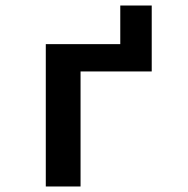

<svg xmlns="http://www.w3.org/2000/svg" viewBox="-20 -676 680 696"><path d="M146 -516H416V-656H530V-417H272V0H146Z"/></svg>

Font: Writer SemiBold
Style: Regular
Weight: 600
Monospace: yes
Designer: Mike Abbink, Paul van der Laan, Pieter van Rosmalen
Foundry: Bold Monday
Version: Version 2.001 2020